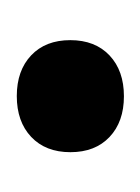

<svg xmlns="http://www.w3.org/2000/svg" viewBox="11 -172 169 231"><g transform="rotate(90 95.5 -56.5)"><path d="M95.6 7.8Q64.9 7.8 46.6 -9.5Q28.3 -26.8 28.3 -56.6Q28.3 -86.4 46.7 -103.8Q65.1 -121.1 95.8 -121.1Q126.5 -121.1 144.8 -103.8Q163.1 -86.5 163.1 -56.7Q163.1 -26.9 144.7 -9.5Q126.3 7.8 95.6 7.8Z"/></g></svg>

Font: Markazi Text
Style: Regular
Weight: 400
Designer: Borna Izadpanah (Arabic designer), Fiona Ross (Arabic design director) and Florian Runge (Latin designer)
Foundry: Borna Izadpanah and Florian Runge
Version: Version 1.000